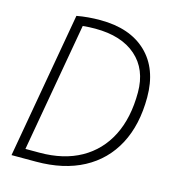

<svg xmlns="http://www.w3.org/2000/svg" viewBox="-105 -791 797 880"><g transform="rotate(15 293.0 -351.5)"><path d="M29.8 0 151.9 -693.4Q204.6 -703.1 263.2 -703.1Q404.3 -703.1 483.2 -627.4Q562 -551.8 562 -416.5Q562 -285.6 512.5 -192.4Q462.9 -99.1 369.9 -49.6Q276.9 0 146 0ZM84 -43.9H150.9Q265.1 -43.9 346.7 -89.6Q428.2 -135.3 471.7 -220.9Q515.1 -306.6 515.1 -427.2Q515.1 -536.6 445.3 -597.9Q375.5 -659.2 251 -659.2Q221.7 -659.2 191.9 -656.2Z"/></g></svg>

Font: Cascadia Code ExtraLight
Style: Italic
Weight: 200
Italic angle: -10°
Monospace: yes
Designer: Aaron Bell
Foundry: Saja Typeworks
Version: Version 2404.023; ttfautohint (v1.8.4)